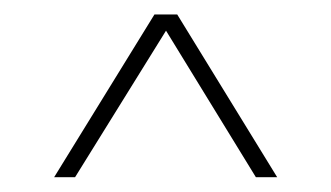

<svg xmlns="http://www.w3.org/2000/svg" viewBox="-20 -720 458 266"><path d="M55 -474.5 194 -700H225.5L364 -474.5H334.5L210 -677.5L84 -474.5Z"/></svg>

Font: Imbue 50pt Medium
Style: Regular
Weight: 500
Designer: Tyler Finck
Foundry: Etcetera Type Company
Version: Version 1.102; ttfautohint (v1.8.3)